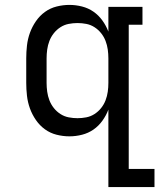

<svg xmlns="http://www.w3.org/2000/svg" viewBox="-20 -548 650 783"><path d="M296 -66Q314 -66 332 -69.5Q350 -73 365.5 -83Q381 -93 392.5 -107.5Q404 -122 410.5 -139Q417 -156 419.5 -174Q422 -192 422 -210V-310Q422 -328 419.5 -346Q417 -364 410.5 -381Q404 -398 392.5 -412.5Q381 -427 365.5 -437Q350 -447 332 -450.5Q314 -454 296 -454Q278 -454 260 -450.5Q242 -447 226.5 -437Q211 -427 199.5 -412.5Q188 -398 181.5 -381Q175 -364 172.5 -346Q170 -328 170 -310V-210Q170 -192 172.5 -174Q175 -156 181.5 -139Q188 -122 199.5 -107.5Q211 -93 226.5 -83Q242 -73 260 -69.5Q278 -66 296 -66ZM422 215V-101Q413 -77 397.5 -55.5Q382 -34 361 -19.5Q340 -5 314.5 1.5Q289 8 263 8Q237 8 211 1.5Q185 -5 163.5 -20.5Q142 -36 126.5 -58.5Q111 -81 102 -106Q93 -131 90 -157.5Q87 -184 87 -210V-310Q87 -336 90 -362.5Q93 -389 102 -414Q111 -439 126.5 -461.5Q142 -484 163.5 -499.5Q185 -515 211 -521.5Q237 -528 263 -528Q289 -528 314.5 -521.5Q340 -515 361 -500.5Q382 -486 397.5 -464.5Q413 -443 422 -419V-520H561V-447H505V141H610V215Z"/></svg>

Font: Iosevka HT Extended
Style: Regular
Weight: 400
Width: 7
Monospace: yes
Designer: Belleve Invis
Foundry: Belleve Invis
Version: Version 32.3.0; ttfautohint (v1.8.4)